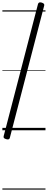

<svg xmlns="http://www.w3.org/2000/svg" viewBox="-20 -1097 403 1617"><path d="M32 75Q18 71 13 65Q8 59 11 49L300 -1063Q303 -1073 310.5 -1076Q318 -1079 332 -1075Q344 -1071 349.5 -1065Q355 -1059 352 -1049L63 63Q61 73 53.5 76Q46 79 32 75ZM0 490H363V500H0ZM0 -20H363V0H0ZM0 -505H363V-500H0ZM0 -1010H363V-1000H0Z"/></svg>

Font: Playwrite NG Modern Guides
Style: Regular
Weight: 400
Designer: Veronika Burian, José Scaglione
Foundry: TypeTogether
Version: Version 1.003